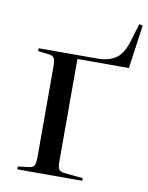

<svg xmlns="http://www.w3.org/2000/svg" viewBox="-79 -743 619 801"><g transform="rotate(10 230.5 -342.5)"><path d="M50 0V-12L98 -18Q114 -20 119 -30Q124 -40 124 -66V-447Q124 -473 119 -483Q114 -493 98 -495L50 -501V-513H296Q346 -513 376.5 -533.5Q407 -554 424 -612L446 -685L461 -681L435 -497H217V-62Q217 -39 222.5 -30Q228 -21 245 -19L325 -11V0Z"/></g></svg>

Font: Display Regular
Style: Regular
Weight: 400
Designer: Latin by Veronika Burian and Jose Scaglione. Greek by Irene Vlachou. Cyrillic by Vera Evstafieva.
Foundry: TypeTogether
Version: Version 3.002